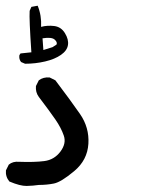

<svg xmlns="http://www.w3.org/2000/svg" viewBox="-32 -459 552 656"><path d="M100.6 172.9Q81.1 175.8 59.1 176.3Q37.1 176.8 0 161.1Q-13.7 144.5 -11.7 123L-2 103.5Q11.7 91.8 33.2 93.8Q85.9 95.7 119.6 91.3Q153.3 86.9 174.3 59.1Q195.3 31.2 186 4.4Q176.8 -22.5 157.2 -50.8Q137.7 -79.1 100.6 -127.9Q88.9 -143.6 90.8 -165L100.6 -184.6Q116.2 -196.3 137.7 -194.3L157.2 -184.6Q209 -116.2 241.2 -69.8Q273.4 -23.4 270 32.2Q266.6 87.9 221.7 125.5Q176.8 163.1 152.3 168Q127.9 172.9 100.6 172.9ZM53.7 -241.2 40 -247.1Q32.2 -256.8 34.2 -270.5L38.1 -276.4L75.2 -280.3Q67.4 -394.5 69.3 -421.9L75.2 -435.5L96.7 -439.5Q110.4 -406.2 108.4 -367.2Q129.9 -373 153.3 -370.1Q176.8 -367.2 189.9 -345.7Q203.1 -324.2 200.2 -305.2Q197.3 -286.1 176.3 -271.5Q155.3 -256.8 122.1 -249Q88.9 -241.2 53.7 -241.2ZM147.5 -297.9 161.1 -306.6Q165 -314.5 154.8 -323.7Q144.5 -333 113.3 -328.1L116.2 -288.1Z"/></svg>

Font: JasonHandwriting4
Style: Regular
Weight: 400
Version: Version 1.01.21